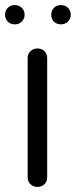

<svg xmlns="http://www.w3.org/2000/svg" viewBox="-20 -737 299 757"><path d="M38 -641Q21 -641 10.5 -652Q0 -663 0 -679Q0 -695 10.5 -706Q21 -717 38 -717Q55 -717 66 -706Q77 -695 77 -679Q77 -663 66 -652Q55 -641 38 -641ZM89 -508Q89 -525 100.5 -535.5Q112 -546 127 -546Q144 -546 155 -535.5Q166 -525 166 -508V-38Q166 -21 155 -10.5Q144 0 127 0Q112 0 100.5 -10.5Q89 -21 89 -38ZM220 -641Q203 -641 192.5 -652Q182 -663 182 -679Q182 -695 192.5 -706Q203 -717 220 -717Q237 -717 248 -706Q259 -695 259 -679Q259 -663 248 -652Q237 -641 220 -641Z"/></svg>

Font: VDS Compensated
Style: Light
Weight: 300
Designer: artmaker
Foundry: artmaker
Version: Version 1.000 2012 initial release